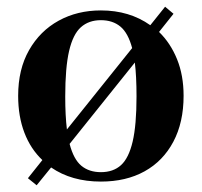

<svg xmlns="http://www.w3.org/2000/svg" viewBox="-20 -526 600 571"><path d="M89 25 63 4 106 -50Q71 -83 52.5 -131.5Q34 -180 34 -241Q34 -320 66.5 -377Q99 -434 154.5 -464.5Q210 -495 280 -495Q365 -495 427 -451L471 -506L496 -485L453 -431Q487 -398 506.5 -350Q526 -302 526 -241Q526 -162 495.5 -104.5Q465 -47 410 -16.5Q355 14 280 14Q193 14 132 -28ZM174 -239Q174 -182 179 -141L373 -383Q361 -428 338 -447Q315 -466 280 -466Q244 -466 220.5 -445Q197 -424 185.5 -374.5Q174 -325 174 -239ZM280 -14Q317 -14 340 -35Q363 -56 374.5 -105Q386 -154 386 -239Q386 -299 381 -340L187 -98Q199 -52 222 -33Q245 -14 280 -14Z"/></svg>

Font: DeepMind Serif Text
Style: Regular
Weight: 400
Designer: Frank Grießhammer / Modifications: Colophon Foundry
Foundry: Colophon Foundry
Version: Version 5.003; ttfautohint (v1.8.2)